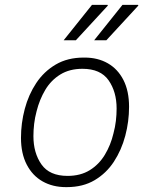

<svg xmlns="http://www.w3.org/2000/svg" viewBox="-20 -757 615 787"><path d="M250 10Q196 10 154.5 -13.5Q113 -37 89.5 -82.5Q66 -128 66 -192Q66 -252 81.5 -310.5Q97 -369 128.5 -416.5Q160 -464 208.5 -492.5Q257 -521 323 -521H327Q381 -521 422 -497.5Q463 -474 486 -429Q509 -384 509 -319Q509 -259 493.5 -200.5Q478 -142 447 -94.5Q416 -47 368 -18.5Q320 10 254 10ZM257 -36Q310 -36 348 -59.5Q386 -83 410 -123Q434 -163 445 -210Q452 -236 455 -261.5Q458 -287 458 -312Q458 -381 425 -428Q392 -475 318 -475Q265 -475 227 -451.5Q189 -428 165.5 -388.5Q142 -349 130 -301Q123 -275 120 -249.5Q117 -224 117 -199Q117 -130 150 -83Q183 -36 257 -36ZM366 -592 482 -737H546L547 -734L416 -592ZM241 -592 357 -737H421L422 -734L291 -592Z"/></svg>

Font: Chivo Medium Thin
Style: Italic
Weight: 250
Italic angle: -8.05°
Version: Version 2.002